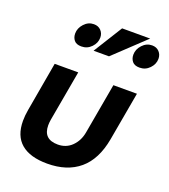

<svg xmlns="http://www.w3.org/2000/svg" viewBox="-149 -924 916 1042"><g transform="rotate(20 309.0 -403.5)"><path d="M437 -512 385 -219Q376 -170 343.5 -138Q311 -106 263 -106Q179 -106 179 -187Q179 -202 182 -220L234 -512H98L48 -227Q42 -193 42 -163Q42 -76 93.5 -32.5Q145 11 244 11Q359 11 430 -49Q501 -109 523 -231L573 -512ZM146 -705Q146 -682 159 -666Q172 -650 201 -650Q235 -650 258.5 -674.5Q282 -699 282 -730Q282 -754 266.5 -770.5Q251 -787 225 -787Q193 -787 169.5 -761.5Q146 -736 146 -705ZM272 -651H361L538 -818H376ZM537 -650Q571 -650 594.5 -674.5Q618 -699 618 -730Q618 -754 602.5 -770.5Q587 -787 561 -787Q529 -787 505.5 -761.5Q482 -736 482 -705Q482 -682 495 -666Q508 -650 537 -650Z"/></g></svg>

Font: Geom SemiBold
Style: Bold Italic
Weight: 600
Italic angle: -10°
Version: Version 1.102